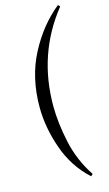

<svg xmlns="http://www.w3.org/2000/svg" viewBox="-139 -759 582 1022"><g transform="rotate(-15 152.0 -248.0)"><path d="M304 -701Q131 -485 131 -199Q131 -105 154.5 3.5Q178 112 240 205L229 215Q141 135 100 18Q59 -99 59 -211Q59 -374 126 -502Q193 -630 294 -711Z"/></g></svg>

Font: Almendra
Style: Italic
Weight: 400
Italic angle: -12°
Designer: Ana Sanfelippo
Foundry: Ana Sanfelippo
Version: Version 1.004